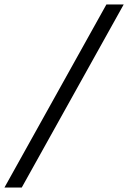

<svg xmlns="http://www.w3.org/2000/svg" viewBox="-51 -736 578 866"><path d="M-31 110H47L507 -716H429Z"/></svg>

Font: Uncut Sans
Style: Italic
Weight: 400
Italic angle: -10°
Designer: Kasper Nordkvist
Foundry: Uncut Type
Version: Version 1.111;FEAKit 1.0